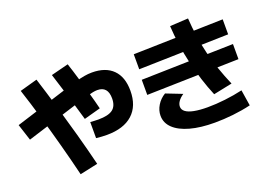

<svg xmlns="http://www.w3.org/2000/svg" viewBox="-120 -1163 2241 1588"><g transform="rotate(-20 1000.0 -369.5)"><path d="M669 -147Q647 -147 623 -148.5Q599 -150 575 -153V-294Q594 -293 612.5 -292Q631 -291 646 -291Q734 -291 773 -320.5Q812 -350 812 -417Q812 -523 719 -523Q703 -523 681.5 -519Q660 -515 621.5 -504.5Q583 -494 518 -473L57 -328L10 -473L471 -618Q537 -639 581.5 -651Q626 -663 660 -669Q694 -675 727 -675Q847 -675 911.5 -610.5Q976 -546 976 -425Q976 -291 896.5 -219Q817 -147 669 -147ZM353 84Q319 -56 281.5 -195Q244 -334 204.5 -469.5Q165 -605 123 -733L277 -776Q319 -644 359 -507.5Q399 -371 437.5 -231.5Q476 -92 511 50ZM542 -334Q520 -413 487 -522Q454 -631 410 -768L563 -807Q585 -742 606.5 -668Q628 -594 649.5 -518.5Q671 -443 688 -374Z M1543 63Q1418 63 1327.5 38Q1237 13 1188 -33.5Q1139 -80 1139 -144Q1139 -191 1165.5 -234.5Q1192 -278 1237 -305L1378 -250Q1347 -229 1331 -206Q1315 -183 1315 -160Q1315 -133 1339.5 -114.5Q1364 -96 1412.5 -86.5Q1461 -77 1531 -77Q1603 -77 1685 -86.5Q1767 -96 1840 -113L1862 27Q1786 45 1703.5 54Q1621 63 1543 63ZM1095 -344V-477L1905 -497V-364ZM1617 -160Q1586 -234 1560.5 -314Q1535 -394 1515.5 -477Q1496 -560 1484 -644.5Q1472 -729 1467 -814L1628 -823Q1633 -742 1644.5 -663Q1656 -584 1675 -506.5Q1694 -429 1721 -351Q1748 -273 1782 -194ZM1105 -566V-698L1895 -718V-586Z"/></g></svg>

Font: M PLUS 1 ExtraBold
Style: Regular
Weight: 800
Designer: Coji Morishita
Foundry: UNDERFOREST DESIGN
Version: Version 1.001